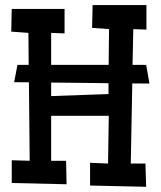

<svg xmlns="http://www.w3.org/2000/svg" viewBox="-20 -716 623 742"><path d="M557.6 -393.1 491.2 -393.6 485.4 -84H542L544.9 5.9L328.1 1V-86.9L397.5 -84L400.4 -268.6H177.7V-94.7H235.4L237.3 -3.9L25.4 -8.8V-96.7L94.7 -94.7L91.8 -397.9L34.7 -398.4L47.4 -465.3H90.8L89.8 -588.9L23.4 -593.8L25.4 -681.6H229.5V-586.9L177.7 -588.9V-465.3H399.9L401.4 -603.5L335.9 -608.4L337.9 -696.3H545.9V-601.6L495.1 -603.5L492.2 -465.3H544.9ZM399.4 -352.5V-394.5L177.7 -397V-344.7Z"/></svg>

Font: Maiden Orange
Style: Regular
Weight: 400
Designer: Astigmatic (AOETI)
Foundry: Astigmatic (AOETI)
Version: Version 1.001